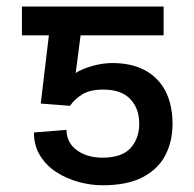

<svg xmlns="http://www.w3.org/2000/svg" viewBox="-20 -548 584 577"><path d="M190.4 -230 102.5 -236.8 137.2 -528.3H471.7V-441.9H222.2L207.5 -328.6Q224.1 -339.8 253.4 -348.6Q282.7 -357.4 310.5 -358.4Q370.6 -359.9 412.6 -338.4Q454.6 -316.9 476.6 -275.4Q498.5 -233.9 498.5 -175.3Q498.5 -124 477.3 -82.3Q456.1 -40.5 409.7 -15.9Q363.3 8.8 288.1 8.8Q253.4 8.8 217 -1Q180.7 -10.7 150.1 -30.3Q119.6 -49.8 100.8 -79.8Q82 -109.9 82 -149.9L179.7 -157.7Q180.2 -119.1 210.9 -96.7Q241.7 -74.2 288.1 -74.2Q346.2 -74.2 372.3 -103Q398.4 -131.8 398.4 -176.3Q398.4 -222.2 371.3 -250.5Q344.2 -278.8 290.5 -278.8Q250.5 -278.8 227.3 -264.4Q204.1 -250 190.4 -230ZM193.8 -528.3V-441.9H45.9V-528.3Z"/></svg>

Font: Inter Variable
Style: Regular
Weight: 400
Designer: Rasmus Andersson
Foundry: rsms
Version: Version 4.001;git-9221beed3